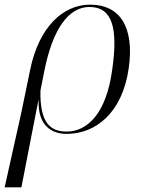

<svg xmlns="http://www.w3.org/2000/svg" viewBox="-68 -566 619 826"><path d="M-48 240H24L97 -134H98C95 -23 156 10 219 10C343 10 459 -80 486 -274C511 -454 445 -546 320 -546C201 -546 99 -447 62 -267L24 -83ZM219 0C151 0 103 -34 106 -176L123 -262C159 -442 227 -536 317 -536C416 -536 440 -444 415 -268C389 -72 304 0 219 0Z"/></svg>

Font: Noto Serif Display Light
Style: Italic
Weight: 300
Italic angle: -12°
Designer: Monotype Design Team
Foundry: Monotype Imaging Inc.
Version: Version 2.009